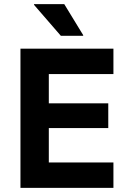

<svg xmlns="http://www.w3.org/2000/svg" viewBox="-20 -911 620 931"><path d="M530 0H79.2V-675H530V-551.7H216.7V-410H505V-290H216.7V-123.3H530ZM275 -737.5 145 -887.5V-890.8H291.7L383.3 -740.8V-737.5Z"/></svg>

Font: Funnel Sans
Style: Bold
Weight: 700
Designer: NORD ID, Kristian Moeller
Foundry: Dicotype
Version: Version 1.000